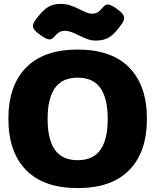

<svg xmlns="http://www.w3.org/2000/svg" viewBox="-20 -949 796 984"><path d="M384 -768Q361 -779 345 -785Q329 -791 313 -791Q295 -791 283.5 -784Q272 -777 256 -759Q246 -747 233 -747Q216 -747 181 -774Q164 -786 156.5 -796Q149 -806 149 -816Q149 -830 162 -847Q193 -890 221 -909.5Q249 -929 289 -929Q318 -929 341.5 -921Q365 -913 392 -899Q415 -888 427 -883.5Q439 -879 453 -879Q470 -879 481 -886Q492 -893 509 -913Q520 -926 532 -926Q549 -926 584 -900Q601 -887 608.5 -877Q616 -867 616 -857Q616 -842 603 -825Q572 -780 543.5 -760.5Q515 -741 472 -741Q450 -741 431 -747.5Q412 -754 384 -768ZM23 -340Q23 -510 113.5 -602.5Q204 -695 378 -695Q552 -695 642.5 -602.5Q733 -510 733 -340Q733 -170 642.5 -77.5Q552 15 378 15Q204 15 113.5 -77.5Q23 -170 23 -340ZM532 -340Q532 -445 494.5 -498Q457 -551 378 -551Q299 -551 261.5 -498Q224 -445 224 -340Q224 -234 261.5 -181Q299 -128 378 -128Q457 -128 494.5 -181Q532 -234 532 -340Z"/></svg>

Font: Mitr SemiBold
Style: Regular
Weight: 600
Designer: Thanarat Vachiruckul
Foundry: Cadson Demak
Version: Version 1.002